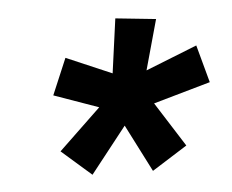

<svg xmlns="http://www.w3.org/2000/svg" viewBox="-35 -719 498 412"><g transform="rotate(-5 213.5 -512.5)"><path d="M80 -526 176 -492 85 -405 149 -349 227 -448 279 -346 355 -394 294 -490 417 -525 395 -606 284 -562 314 -670 227 -679 211 -562 113 -604Z"/></g></svg>

Font: Amaranth
Style: Italic
Weight: 400
Designer: Gesine Todt
Foundry: Gesine Todt
Version: Version 1.001